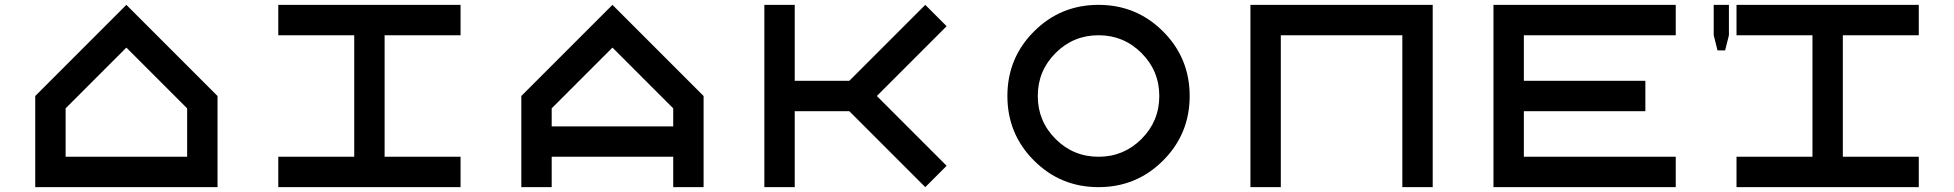

<svg xmlns="http://www.w3.org/2000/svg" viewBox="-20 -770 8040 790"><path d="M750 -125V-324.2L500 -574.2L250 -324.2V-125ZM875 0H125V-375L500 -750L875 -375Z M1125 0V-125H1437.5V-625H1125V-750H1875V-625H1562.5V-125H1875V0Z M2875 0H2750V-125H2250V0H2125V-375L2500 -750L2875 -375ZM2750 -250V-324.2L2500 -574.2L2250 -324.2V-250Z M3474.6 -437.5 3787.1 -750 3875 -662.1 3587.9 -375 3875 -87.9 3787.1 0 3474.6 -312.5H3250V0H3125V-750H3250V-437.5Z M4500 -125Q4603.5 -125 4676.8 -198.2Q4750 -271.5 4750 -375Q4750 -478.5 4676.8 -551.8Q4603.5 -625 4500 -625Q4396.5 -625 4323.2 -551.8Q4250 -478.5 4250 -375Q4250 -271.5 4323.2 -198.2Q4396.5 -125 4500 -125ZM4500 0Q4343.8 0 4234.4 -109.4Q4125 -218.8 4125 -375Q4125 -531.2 4234.4 -640.6Q4343.8 -750 4500 -750Q4656.2 -750 4765.6 -640.6Q4875 -531.2 4875 -375Q4875 -218.8 4765.6 -109.4Q4656.2 0 4500 0Z M5875 0H5750V-625H5250V0H5125V-750H5875Z M6250 -125H6875V0H6125V-750H6875V-625H6250V-437.5H6750V-312.5H6250Z M7125 0V-125H7437.5V-625H7125V-750H7875V-625H7562.5V-125H7875V0ZM7031.2 -750H7093.8V-625L7078.1 -562.5H7046.9L7031.2 -625Z"/></svg>

Font: Xanmono
Style: Regular
Weight: 400
Designer: GGBotNet
Foundry: GGBotNet
Version: 1.00